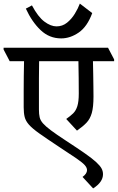

<svg xmlns="http://www.w3.org/2000/svg" viewBox="-48 -886 656 1070"><path d="M471 164 412 100Q437 82 437 62Q437 49 425 35Q413 21 379 -2.5Q345 -26 279 -69Q211 -114 171.5 -142Q132 -170 113.5 -191Q95 -212 89.5 -234Q84 -256 84 -288Q84 -340 84 -381Q84 -422 84.5 -461Q85 -500 86 -545H6L-28 -610V-620H554L588 -555V-545H470Q471 -512 471.5 -474Q472 -436 472.5 -402.5Q473 -369 473 -348Q473 -289 463.5 -256Q454 -223 434 -202Q414 -181 381 -158L321 -223Q344 -239 359.5 -254Q375 -269 383 -294.5Q391 -320 391 -364Q391 -411 390.5 -451.5Q390 -492 389 -545H170Q169 -490 169 -449.5Q169 -409 169 -368.5Q169 -328 169 -275Q169 -250 173 -232.5Q177 -215 191.5 -198.5Q206 -182 236 -159.5Q266 -137 318 -103Q384 -60 425.5 -31Q467 -2 488.5 18Q510 38 518 53Q526 68 526 85Q526 129 471 164ZM96 -838 130 -856Q164 -792 199.5 -765.5Q235 -739 267 -739Q300 -739 325.5 -759.5Q351 -780 369 -809.5Q387 -839 397 -866L466 -813Q438 -737 390.5 -704.5Q343 -672 293 -672Q227 -672 178.5 -718Q130 -764 96 -838Z"/></svg>

Font: Tiro Devanagari Marathi
Style: Regular
Weight: 400
Designer: Devanagari: John Hudson & Fiona Ross. Latin: John Hudson.
Foundry: Tiro Typeworks Ltd.
Version: Version 1.52